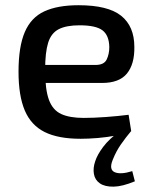

<svg xmlns="http://www.w3.org/2000/svg" viewBox="-20 -520 582 736"><path d="M281 -500Q394 -500 444.5 -459.5Q495 -419 495 -340Q496 -274 466.5 -238Q437 -202 371 -202H89V-271H346Q379 -271 389 -292Q399 -313 399 -340Q398 -385 372.5 -404Q347 -423 285 -423Q234 -423 205 -408Q176 -393 164.5 -356Q153 -319 153 -252Q153 -177 167.5 -137.5Q182 -98 214.5 -83Q247 -68 301 -68Q339 -68 386.5 -71.5Q434 -75 473 -80L483 -17Q459 -7 425 -0.5Q391 6 355 9Q319 12 289 12Q203 12 151 -14Q99 -40 75 -96.5Q51 -153 51 -245Q51 -341 75 -397Q99 -453 150 -476.5Q201 -500 281 -500ZM442 -20 483 -18Q462 7 443.5 33.5Q425 60 412 93Q397 130 419.5 140Q442 150 487 136L497 175Q449 195 415.5 195.5Q382 196 363 183Q344 170 340 147Q336 124 345 98Q353 73 375.5 43Q398 13 442 -20Z"/></svg>

Font: Exo 2 Medium
Style: Regular
Weight: 500
Designer: Natanael Gama
Foundry: Natanael Gama
Version: Version 2.010